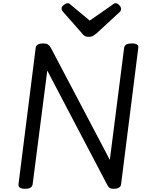

<svg xmlns="http://www.w3.org/2000/svg" viewBox="-20 -1160 928 1194"><path d="M136 14Q92 14 95 -14L202 -863Q204 -877 216 -883.5Q228 -890 250 -890Q268 -890 278 -883.5Q288 -877 296 -863L663 -166L752 -863Q754 -877 766 -883.5Q778 -890 800 -890Q844 -890 840 -863L733 -14Q731 0 719.5 7Q708 14 687 14Q671 14 662.5 9Q654 4 645 -14L274 -721L183 -14Q181 0 169.5 7Q158 14 136 14ZM699 -1140Q710 -1140 721.5 -1128Q733 -1116 733 -1105Q733 -1100 731.5 -1095.5Q730 -1091 725 -1086L580 -952Q570 -944 559.5 -937.5Q549 -931 531 -931Q514 -931 504.5 -938Q495 -945 489 -954L370 -1089Q365 -1096 364 -1100.5Q363 -1105 363 -1108Q363 -1119 377 -1129.5Q391 -1140 400 -1140Q409 -1140 414 -1135.5Q419 -1131 425 -1126L538 -1032L673 -1126Q680 -1131 685.5 -1135.5Q691 -1140 699 -1140Z"/></svg>

Font: Playwrite GB J
Style: Italic
Weight: 400
Italic angle: -7.01216°
Designer: Veronika Burian, José Scaglione
Foundry: TypeTogether
Version: Version 1.002